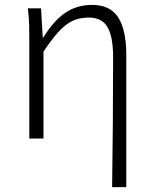

<svg xmlns="http://www.w3.org/2000/svg" viewBox="-20 -567 628 786"><path d="M439 199Q441 65 442 -70.5Q443 -206 443 -333Q443 -417 420 -456Q397 -495 344 -495Q318 -495 295.5 -488.5Q273 -482 251.5 -466Q230 -450 207.5 -423Q185 -396 158 -356V0H100V-395Q100 -427 99.5 -459.5Q99 -492 94 -533H148L155 -413H157Q201 -484 248.5 -515.5Q296 -547 357 -547Q431 -547 464 -495.5Q497 -444 497 -341V199H439Z"/></svg>

Font: SpoqaHanSansJP-Light
Style: Regular
Weight: 300
Designer: [Source Han Sans]
Ryoko NISHIZUKA  (kana & ideographs); Paul D. Hunt (Latin, Greek & Cyrillic); Wenlong ZHANG  (bopomofo
Foundry: Spoqa (http://bi.spoqa.com)
Version: Version 1.002.20150607